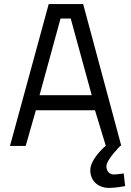

<svg xmlns="http://www.w3.org/2000/svg" viewBox="-20 -716 644 942"><path d="M587 135C587 135 552 140 538 140C515 140 502 121 502 100C502 67 571 -1 571 -1H575L388 -696H219L29 0H106L156 -175H446L499 -1C479 16 423 70 423 119C423 173 463 206 515 206C549 206 594 197 594 197ZM277 -625H327L430 -249H174Z"/></svg>

Font: TitilliumText22L
Style: 400 wt
Weight: 400
Designer: Campivisivi
Foundry: Campivisivi
Version: 1.000